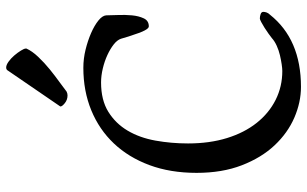

<svg xmlns="http://www.w3.org/2000/svg" viewBox="-202 -754 972 607"><g transform="rotate(-90 283.5 -450.0)"><path d="M313 16Q264 16 215.5 -5Q167 -26 128 -67.5Q89 -109 65 -171Q41 -233 41 -314Q41 -397 65.5 -463Q90 -529 134 -575.5Q178 -622 239 -647Q300 -672 373 -672Q402 -672 430.5 -665Q459 -658 483 -647.5Q507 -637 522.5 -624.5Q538 -612 539 -600Q539 -586 540 -563Q541 -540 539 -518.5Q537 -497 529.5 -481Q522 -465 504 -465Q498 -465 491 -478.5Q484 -492 479 -509Q472 -528 465 -553Q461 -565 447 -576Q433 -587 413.5 -596Q394 -605 371 -610.5Q348 -616 327 -616Q271 -616 234 -593Q197 -570 174.5 -532Q152 -494 143 -444Q134 -394 134 -341Q134 -273 151 -218Q168 -163 199 -124Q230 -85 272 -64Q314 -43 363 -43Q371 -43 384.5 -45Q398 -47 413 -50.5Q428 -54 442.5 -60.5Q457 -67 467 -76Q472 -80 481 -86.5Q490 -93 499.5 -99Q509 -105 517.5 -109.5Q526 -114 529 -114Q536 -114 543 -111.5Q550 -109 550 -103Q550 -98 548 -92.5Q546 -87 541 -82Q463 16 313 16ZM286 -722Q272 -722 261.5 -730.5Q251 -739 251 -744V-745L364 -910Q367 -916 374 -916Q382 -916 392.5 -908.5Q403 -901 412 -890.5Q421 -880 427.5 -869.5Q434 -859 434 -854V-852Q426 -834 407.5 -814.5Q389 -795 368 -778Q347 -761 327.5 -747Q308 -733 298 -725Q292 -722 286 -722Z"/></g></svg>

Font: Asar
Style: Regular
Weight: 400
Designer: Eben Sorkin
Foundry: Eben Sorkin, Pria Ravichandran
Version: Version 1.003; ttfautohint (v1.3) -l 8 -r 50 -G 0 -x 0 -H 45